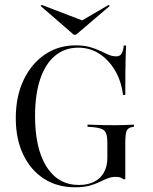

<svg xmlns="http://www.w3.org/2000/svg" viewBox="-20 -772 641 803"><path d="M294.4 11.3Q219.4 11.3 163.7 -24.6Q108.1 -60.5 77 -125.8Q46 -191.1 46 -278.2Q46 -367.7 78.2 -436.3Q110.5 -504.8 166.9 -543.5Q223.4 -582.3 296.8 -582.3Q330.6 -582.3 355.2 -575.4Q379.8 -568.5 398.8 -559.3Q417.7 -550 433.9 -543.1Q450 -536.3 466.1 -536.3Q480.6 -536.3 487.9 -546.8Q495.2 -557.3 497.6 -581.5H507.3Q506.5 -561.3 505.6 -535.5Q504.8 -509.7 504.4 -471Q504 -432.3 504 -375H494.4Q487.1 -433.9 460.5 -478.2Q433.9 -522.6 394.8 -547.6Q355.6 -572.6 307.3 -572.6Q250.8 -572.6 210.1 -538.7Q169.4 -504.8 148 -440.7Q126.6 -376.6 126.6 -287.1Q126.6 -150 175 -74.2Q223.4 1.6 309.7 1.6Q346.8 1.6 373.4 -11.7Q400 -25 414.5 -50.4Q429 -75.8 429 -112.1V-172.6Q429 -198.4 424.6 -212.1Q420.2 -225.8 406.9 -231.9Q393.5 -237.9 367.7 -240.3L346 -241.9V-250.8Q357.3 -250.8 375.4 -250Q393.5 -249.2 415.3 -248.8Q437.1 -248.4 460.5 -248.4H466.9H466.1Q485.5 -248.4 504.4 -249.2Q523.4 -250 540.3 -250.8V-241.9L534.7 -241.1Q515.3 -237.9 509.7 -225Q504 -212.1 504 -172.6V-22.6H495.2Q490.3 -27.4 483.1 -29.8Q475.8 -32.3 462.9 -32.3Q446 -32.3 429.8 -25.8Q413.7 -19.4 395.6 -10.5Q377.4 -1.6 353.2 4.8Q329 11.3 294.4 11.3ZM434.7 -751.6 438.7 -746.8 297.6 -626.6H288.7L150 -746.8L154 -751.6L339.5 -680.6L304.8 -675.8Z"/></svg>

Font: Playfair 144pt SemiCondensed Light
Style: Regular
Weight: 300
Width: 4
Designer: Claus Eggers Sørensen
Foundry: Claus Eggers Sørensen
Version: Version 2.203